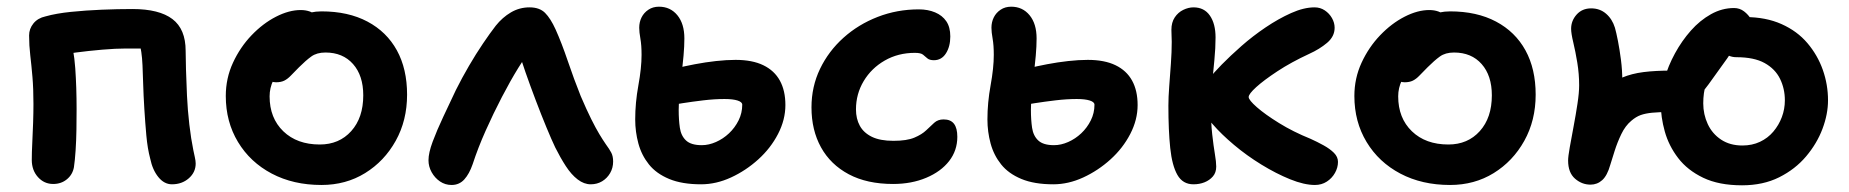

<svg xmlns="http://www.w3.org/2000/svg" viewBox="-20 -541 5529 574"><path d="M494 10Q471 10 453.5 -11.5Q436 -33 429 -67Q421 -97 417.5 -136Q414 -175 411.5 -215.5Q409 -256 408 -290.5Q407 -325 406 -346Q405 -368 402.5 -385Q400 -402 397 -417L423 -396H357Q326 -396 285.5 -392.5Q245 -389 207 -384Q169 -379 143 -372L185 -451Q201 -394 205 -337Q209 -280 209 -215Q209 -186 208.5 -153.5Q208 -121 206 -91Q204 -61 201 -41Q197 -19 180 -5Q163 9 139 9Q112 9 93.5 -11.5Q75 -32 75 -63Q75 -85 76.5 -114Q78 -143 79 -174Q80 -205 80 -230Q80 -276 77 -311Q74 -346 70.5 -375.5Q67 -405 67 -435Q67 -455 80 -471Q93 -487 116 -492Q148 -501 192 -505.5Q236 -510 284 -512Q332 -514 376 -514Q456 -514 495.5 -484Q535 -454 535 -389Q535 -370 536 -334Q537 -298 539 -255Q541 -212 546 -169Q551 -126 558 -92Q560 -82 562.5 -71Q565 -60 565 -52Q565 -26 544.5 -8Q524 10 494 10Z M941 12Q857 12 792.5 -22Q728 -56 691.5 -116.5Q655 -177 655 -254Q655 -307 676.5 -353.5Q698 -400 732 -435.5Q766 -471 805 -491Q844 -511 879 -511Q894 -511 906.5 -506.5Q919 -502 927 -492Q935 -482 935 -465Q935 -435 922.5 -411.5Q910 -388 871 -373Q846 -360 827 -342Q808 -324 797 -301Q786 -278 786 -253Q786 -188 827 -148.5Q868 -109 936 -109Q994 -109 1030 -149Q1066 -189 1066 -256Q1066 -315 1035.5 -349.5Q1005 -384 953 -384Q927 -384 910.5 -372Q894 -360 874 -340Q859 -325 849.5 -315Q840 -305 830 -300Q820 -295 805 -295Q789 -295 777 -307Q765 -319 765 -352Q765 -379 780 -406.5Q795 -434 820.5 -456.5Q846 -479 877 -493Q908 -507 941 -507Q1021 -507 1078.5 -476.5Q1136 -446 1166.5 -390.5Q1197 -335 1197 -258Q1197 -181 1163 -120Q1129 -59 1071.5 -23.5Q1014 12 941 12Z M1330 12Q1311 12 1295.5 1.5Q1280 -9 1270.5 -26Q1261 -43 1261 -62Q1261 -84 1273.5 -117.5Q1286 -151 1305 -191.5Q1324 -232 1343 -272Q1361 -308 1382 -344Q1403 -380 1424 -411Q1445 -442 1462 -464Q1482 -489 1507.5 -504Q1533 -519 1563 -519Q1593 -519 1609.5 -502.5Q1626 -486 1641 -453Q1659 -413 1677.5 -358.5Q1696 -304 1716 -254Q1734 -212 1747.5 -185Q1761 -158 1771.5 -140.5Q1782 -123 1791 -110Q1802 -95 1807.5 -84.5Q1813 -74 1813 -58Q1813 -39 1804 -23.5Q1795 -8 1780 1Q1765 10 1746 10Q1726 10 1707 -4.5Q1688 -19 1671.5 -44.5Q1655 -70 1640 -100Q1629 -123 1613.5 -160.5Q1598 -198 1581.5 -241.5Q1565 -285 1551 -325Q1537 -365 1530 -391L1571 -396Q1553 -376 1529.5 -338Q1506 -300 1480.5 -251Q1455 -202 1432 -150.5Q1409 -99 1393 -50Q1383 -21 1368 -4.5Q1353 12 1330 12Z M2076 10Q2019 10 1980.5 -6Q1942 -22 1920 -49.5Q1898 -77 1888.5 -112Q1879 -147 1879 -184Q1879 -234 1888.5 -286Q1898 -338 1898 -377Q1898 -406 1894.5 -425.5Q1891 -445 1891 -458Q1891 -475 1898 -489Q1905 -503 1918.5 -512Q1932 -521 1950 -521Q1984 -521 2005 -495.5Q2026 -470 2026 -426Q2026 -403 2023.5 -374.5Q2021 -346 2017.5 -316Q2014 -286 2011.5 -259Q2009 -232 2009 -212Q2009 -183 2012.5 -159Q2016 -135 2031 -121Q2046 -107 2078 -107Q2099 -107 2120.5 -116.5Q2142 -126 2159.5 -142.5Q2177 -159 2188 -181Q2199 -203 2199 -228Q2199 -236 2185 -240.5Q2171 -245 2146 -245Q2116 -245 2082.5 -241Q2049 -237 2020.5 -232.5Q1992 -228 1975 -225Q1959 -224 1944 -229Q1929 -234 1919.5 -245Q1910 -256 1910 -273Q1910 -296 1922.5 -306.5Q1935 -317 1958 -324Q1974 -330 2000 -336.5Q2026 -343 2057.5 -349Q2089 -355 2120.5 -358.5Q2152 -362 2179 -362Q2229 -362 2262 -346Q2295 -330 2311.5 -300Q2328 -270 2328 -227Q2328 -183 2306 -140.5Q2284 -98 2247 -64.5Q2210 -31 2165.5 -10.5Q2121 10 2076 10Z M2650 9Q2572 9 2517.5 -20Q2463 -49 2434.5 -100.5Q2406 -152 2406 -220Q2406 -282 2431.5 -335Q2457 -388 2501.5 -428Q2546 -468 2604 -490.5Q2662 -513 2727 -513Q2754 -513 2775.5 -504Q2797 -495 2809 -477.5Q2821 -460 2821 -432Q2821 -402 2808 -381.5Q2795 -361 2772 -361Q2759 -361 2752.5 -366.5Q2746 -372 2739.5 -377.5Q2733 -383 2715 -383Q2665 -383 2625 -360Q2585 -337 2562 -298.5Q2539 -260 2539 -214Q2539 -186 2550.5 -165Q2562 -144 2586.5 -132Q2611 -120 2651 -120Q2691 -120 2713.5 -129.5Q2736 -139 2749 -151.5Q2762 -164 2773 -174Q2784 -184 2801 -184Q2822 -184 2832 -171Q2842 -158 2842 -132Q2842 -91 2817.5 -59.5Q2793 -28 2749 -9.5Q2705 9 2650 9Z M3129 10Q3072 10 3033.5 -6Q2995 -22 2973 -49.5Q2951 -77 2941.5 -112Q2932 -147 2932 -184Q2932 -234 2941.5 -286Q2951 -338 2951 -377Q2951 -406 2947.5 -425.5Q2944 -445 2944 -458Q2944 -475 2951 -489Q2958 -503 2971.5 -512Q2985 -521 3003 -521Q3037 -521 3058 -495.5Q3079 -470 3079 -426Q3079 -403 3076.5 -374.5Q3074 -346 3070.5 -316Q3067 -286 3064.5 -259Q3062 -232 3062 -212Q3062 -183 3065.5 -159Q3069 -135 3084 -121Q3099 -107 3131 -107Q3152 -107 3173.5 -116.5Q3195 -126 3212.5 -142.5Q3230 -159 3241 -181Q3252 -203 3252 -228Q3252 -236 3238 -240.5Q3224 -245 3199 -245Q3169 -245 3135.5 -241Q3102 -237 3073.5 -232.5Q3045 -228 3028 -225Q3012 -224 2997 -229Q2982 -234 2972.5 -245Q2963 -256 2963 -273Q2963 -296 2975.5 -306.5Q2988 -317 3011 -324Q3027 -330 3053 -336.5Q3079 -343 3110.5 -349Q3142 -355 3173.5 -358.5Q3205 -362 3232 -362Q3282 -362 3315 -346Q3348 -330 3364.5 -300Q3381 -270 3381 -227Q3381 -183 3359 -140.5Q3337 -98 3300 -64.5Q3263 -31 3218.5 -10.5Q3174 10 3129 10Z M3911 12Q3879 12 3837 -5Q3795 -22 3751 -49Q3707 -76 3669 -108Q3631 -140 3606 -169Q3589 -187 3579.5 -206.5Q3570 -226 3570 -245Q3570 -261 3576 -276.5Q3582 -292 3597 -308Q3607 -322 3632.5 -348Q3658 -374 3691.5 -403.5Q3725 -433 3763.5 -459Q3802 -485 3840 -502Q3878 -519 3910 -519Q3927 -519 3940.5 -510Q3954 -501 3962 -487Q3970 -473 3970 -458Q3970 -432 3947.5 -413Q3925 -394 3894 -380Q3840 -355 3799 -328Q3758 -301 3735.5 -280.5Q3713 -260 3713 -251Q3713 -242 3737.5 -220.5Q3762 -199 3804 -173Q3846 -147 3898 -126Q3918 -117 3937 -106.5Q3956 -96 3968 -84Q3980 -72 3980 -57Q3980 -40 3971 -24Q3962 -8 3946.5 2Q3931 12 3911 12ZM3548 10Q3516 10 3500 -18Q3484 -46 3478.5 -98.5Q3473 -151 3473 -225Q3473 -250 3475.5 -283Q3478 -316 3480.5 -351Q3483 -386 3483 -416Q3483 -424 3482.5 -433.5Q3482 -443 3482 -452Q3482 -474 3492 -489Q3502 -504 3517.5 -511.5Q3533 -519 3548 -519Q3580 -519 3597 -494.5Q3614 -470 3614 -429Q3614 -398 3610.5 -361.5Q3607 -325 3603.5 -289Q3600 -253 3600 -225Q3600 -175 3604 -139.5Q3608 -104 3612 -80.5Q3616 -57 3616 -43Q3616 -25 3606 -13.5Q3596 -2 3581 4Q3566 10 3548 10Z M4315 12Q4231 12 4166.5 -22Q4102 -56 4065.5 -116.5Q4029 -177 4029 -254Q4029 -307 4050.5 -353.5Q4072 -400 4106 -435.5Q4140 -471 4179 -491Q4218 -511 4253 -511Q4268 -511 4280.5 -506.5Q4293 -502 4301 -492Q4309 -482 4309 -465Q4309 -435 4296.5 -411.5Q4284 -388 4245 -373Q4220 -360 4201 -342Q4182 -324 4171 -301Q4160 -278 4160 -253Q4160 -188 4201 -148.5Q4242 -109 4310 -109Q4368 -109 4404 -149Q4440 -189 4440 -256Q4440 -315 4409.5 -349.5Q4379 -384 4327 -384Q4301 -384 4284.5 -372Q4268 -360 4248 -340Q4233 -325 4223.5 -315Q4214 -305 4204 -300Q4194 -295 4179 -295Q4163 -295 4151 -307Q4139 -319 4139 -352Q4139 -379 4154 -406.5Q4169 -434 4194.5 -456.5Q4220 -479 4251 -493Q4282 -507 4315 -507Q4395 -507 4452.5 -476.5Q4510 -446 4540.5 -390.5Q4571 -335 4571 -258Q4571 -181 4537 -120Q4503 -59 4445.5 -23.5Q4388 12 4315 12Z M5188 13Q5119 13 5072 -9.5Q5025 -32 4997 -68.5Q4969 -105 4957 -148Q4945 -191 4945 -232Q4945 -266 4956 -305Q4967 -344 4987.5 -381.5Q5008 -419 5035 -449.5Q5062 -480 5095 -498.5Q5128 -517 5164 -517Q5181 -517 5194 -507Q5207 -497 5215 -483.5Q5223 -470 5223 -458Q5223 -450 5214 -440Q5205 -430 5192 -418Q5179 -406 5165.5 -393Q5152 -380 5144 -367Q5115 -326 5088 -289Q5061 -252 5033 -229Q5005 -206 4970 -206Q4939 -206 4919 -204Q4899 -202 4885 -197Q4871 -192 4857 -180Q4839 -165 4827 -140Q4815 -115 4807 -89.5Q4799 -64 4794 -48Q4785 -16 4770 -2.5Q4755 11 4735 11Q4709 11 4688.5 -7Q4668 -25 4668 -61Q4668 -73 4673 -101Q4678 -129 4684.5 -163.5Q4691 -198 4696 -231Q4701 -264 4701 -286Q4701 -320 4695.5 -353.5Q4690 -387 4683.5 -414Q4677 -441 4677 -455Q4677 -479 4693.5 -497.5Q4710 -516 4737 -516Q4763 -516 4781.5 -500Q4800 -484 4808 -458Q4812 -444 4817 -418.5Q4822 -393 4826 -362Q4830 -331 4830 -300Q4830 -277 4826 -246Q4822 -215 4816.5 -182.5Q4811 -150 4805 -122Q4799 -94 4795 -76.5Q4791 -59 4791 -59L4685 -87Q4688 -103 4694.5 -127Q4701 -151 4711.5 -178Q4722 -205 4738 -230Q4754 -255 4775 -273Q4801 -297 4829.5 -309Q4858 -321 4893.5 -325.5Q4929 -330 4978 -330Q4986 -330 4997 -337Q5008 -344 5021.5 -353.5Q5035 -363 5048.5 -371.5Q5062 -380 5074 -385L5172 -388Q5153 -380 5134.5 -366Q5116 -352 5102 -333Q5088 -314 5080 -289Q5072 -264 5072 -232Q5072 -199 5085.5 -170Q5099 -141 5125.5 -123.5Q5152 -106 5189 -106Q5218 -106 5241.5 -117Q5265 -128 5281.5 -147.5Q5298 -167 5307 -191Q5316 -215 5316 -241Q5316 -276 5301.5 -305.5Q5287 -335 5255.5 -352.5Q5224 -370 5171 -370Q5148 -370 5130.5 -386.5Q5113 -403 5113 -421Q5113 -438 5125.5 -454Q5138 -470 5157.5 -480Q5177 -490 5197 -490Q5259 -490 5306 -469Q5353 -448 5383.5 -412Q5414 -376 5429.5 -332Q5445 -288 5445 -241Q5445 -200 5428.5 -156Q5412 -112 5379.5 -73.5Q5347 -35 5299 -11Q5251 13 5188 13Z"/></svg>

Font: Shantell Sans SemiBold
Style: Regular
Weight: 600
Designer: Stephen Nixon, Anya Danilova, Shantell Martin
Foundry: Arrow Type
Version: Version 1.011;[c5ecc13dd]